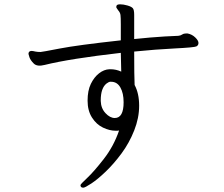

<svg xmlns="http://www.w3.org/2000/svg" viewBox="-20 -795 1040 890"><path d="M447 -327Q448 -293 469 -270.5Q490 -248 512 -248Q553 -248 553 -321Q553 -363 538 -389.5Q523 -416 495 -416H491Q485 -416 474 -408Q447 -387 447 -330ZM366 75Q353 75 353 63Q353 59 384 30Q415 1 461 -58Q507 -117 532 -190Q528 -189 524 -189H516Q488 -189 457.5 -203.5Q427 -218 406.5 -250Q386 -282 386 -328.5Q386 -375 401 -406Q416 -437 439 -455Q462 -473 487 -474H493Q518 -474 542 -463L540 -550Q304 -523 187 -494Q152 -485 136.5 -500.5Q121 -516 116.5 -529.5Q112 -543 112 -545Q112 -559 127 -559Q131 -559 135 -558Q139 -557 144 -556Q149 -555 155.5 -554.5Q162 -554 168 -554Q174 -554 256.5 -570Q339 -586 540 -608V-681Q540 -714 538.5 -725.5Q537 -737 528 -747Q524 -754 521.5 -756.5Q519 -759 519 -763L520 -768Q522 -775 537 -775Q552 -775 571 -769.5Q590 -764 596 -756.5Q602 -749 602 -726V-614Q678 -622 744 -626L807 -629Q817 -630 824.5 -635Q832 -640 843 -640H849Q870 -636 885 -621.5Q900 -607 900 -596Q900 -585 890.5 -580Q881 -575 791 -570.5Q701 -566 602 -556Q602 -441 604 -401Q625 -362 625 -305Q625 -248 602 -190Q579 -132 543.5 -84Q508 -36 470.5 0Q433 36 403.5 55.5Q374 75 366 75Z"/></svg>

Font: LXGW WenKai Mono Lite
Style: Regular
Weight: 400
Monospace: yes
Designer: LXGW / Fontworks Inc.
Foundry: LXGW / Fontworks Inc.
Version: Version 1.520; June 14, 2025